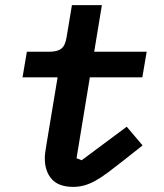

<svg xmlns="http://www.w3.org/2000/svg" viewBox="-20 -718 640 750"><path d="M266 12Q209 12 182 -18.5Q155 -49 155 -100Q155 -111 157 -125Q159 -139 162 -157L205 -416H68L85 -516H174Q204 -516 219.5 -528Q235 -540 240 -572L261 -698H378L348 -516H553L536 -416H331L279 -100L299 -92L475 -223L537 -150L461 -90Q428 -64 402 -44.5Q376 -25 353.5 -12.5Q331 0 310 6Q289 12 266 12Z"/></svg>

Font: IBM Plex Mono SemiBold
Style: Italic
Weight: 600
Italic angle: -9°
Monospace: yes
Designer: Mike Abbink, Paul van der Laan, Pieter van Rosmalen
Foundry: Bold Monday
Version: Version 2.3